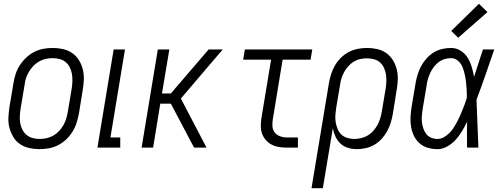

<svg xmlns="http://www.w3.org/2000/svg" viewBox="-20 -782 2653 1017"><path d="M189 8Q161 8 134 2Q107 -4 85.5 -19Q64 -34 50.5 -56.5Q37 -79 30 -105Q23 -131 24.5 -159Q26 -187 30 -215L51 -340Q55 -365 62.5 -389Q70 -413 84.5 -435.5Q99 -458 118.5 -476.5Q138 -495 161.5 -507Q185 -519 210 -523.5Q235 -528 259 -528Q287 -528 314 -522Q341 -516 362.5 -501Q384 -486 398 -463.5Q412 -441 418.5 -415Q425 -389 424 -361Q423 -333 418 -305L398 -180Q393 -155 385.5 -131Q378 -107 364 -84.5Q350 -62 330.5 -43.5Q311 -25 287.5 -13Q264 -1 238.5 3.5Q213 8 189 8ZM190 -46Q208 -46 226.5 -50Q245 -54 262 -63.5Q279 -73 292.5 -87.5Q306 -102 315.5 -118.5Q325 -135 330.5 -153Q336 -171 339 -189L360 -314Q363 -333 363.5 -352.5Q364 -372 361 -390Q358 -408 350 -424.5Q342 -441 328.5 -452.5Q315 -464 296.5 -469Q278 -474 258 -474Q240 -474 222 -470Q204 -466 187 -456.5Q170 -447 156.5 -432.5Q143 -418 133 -401.5Q123 -385 117.5 -367Q112 -349 110 -331L89 -206Q86 -187 85 -167.5Q84 -148 87 -130Q90 -112 98.5 -95.5Q107 -79 120.5 -67.5Q134 -56 152 -51Q170 -46 190 -46Z M496 0 582 -520H642L565 -54H617V0Z M730 0 816 -520H877L838 -287H885L1085 -520H1160L1099 -449L938 -260L1074 0H1008L885 -233H829L791 0Z M1498 0Q1477 0 1456.5 -3.5Q1436 -7 1418 -16.5Q1400 -26 1387 -41.5Q1374 -57 1367.5 -76Q1361 -95 1361.5 -116.5Q1362 -138 1365 -159L1416 -466H1268L1277 -520H1634L1625 -466H1477L1425 -150Q1422 -132 1423 -113.5Q1424 -95 1434.5 -81Q1445 -67 1462.5 -60.5Q1480 -54 1498 -54H1558V0Z M1630 215 1722 -340Q1726 -364 1733.5 -388Q1741 -412 1753.5 -434Q1766 -456 1785 -475Q1804 -494 1826.5 -506Q1849 -518 1874 -523Q1899 -528 1923 -528Q1951 -528 1978 -522Q2005 -516 2026 -501Q2047 -486 2061 -463.5Q2075 -441 2081.5 -415Q2088 -389 2087 -361Q2086 -333 2081 -305L2061 -180Q2057 -156 2050 -133Q2043 -110 2031.5 -88.5Q2020 -67 2003 -48Q1986 -29 1964 -16Q1942 -3 1918 2.5Q1894 8 1871 8Q1846 8 1823 1Q1800 -6 1783.5 -21.5Q1767 -37 1757 -58.5Q1747 -80 1743 -103L1690 215ZM1857 -46Q1875 -46 1893.5 -50.5Q1912 -55 1928 -64.5Q1944 -74 1957 -88.5Q1970 -103 1979 -119.5Q1988 -136 1993.5 -153.5Q1999 -171 2002 -189L2023 -314Q2026 -333 2026.5 -352.5Q2027 -372 2024 -390Q2021 -408 2013 -424.5Q2005 -441 1991.5 -452.5Q1978 -464 1960 -468.5Q1942 -473 1922 -473Q1905 -473 1887 -469Q1869 -465 1853 -455Q1837 -445 1824.5 -431Q1812 -417 1803 -400.5Q1794 -384 1788.5 -366.5Q1783 -349 1781 -331L1761 -212Q1758 -193 1756.5 -173.5Q1755 -154 1758 -135.5Q1761 -117 1768 -99.5Q1775 -82 1788 -69.5Q1801 -57 1819.5 -51.5Q1838 -46 1857 -46Z M2298 8Q2271 8 2246.5 1Q2222 -6 2203 -22.5Q2184 -39 2173 -61.5Q2162 -84 2157.5 -109.5Q2153 -135 2154.5 -161.5Q2156 -188 2160 -215L2181 -340Q2185 -363 2192 -386.5Q2199 -410 2210.5 -431.5Q2222 -453 2239 -472Q2256 -491 2277 -504Q2298 -517 2321.5 -522.5Q2345 -528 2369 -528Q2397 -528 2420 -513.5Q2443 -499 2457 -476.5Q2471 -454 2478.5 -428Q2486 -402 2491 -375Q2503 -411 2514.5 -447.5Q2526 -484 2538 -520H2598Q2575 -453 2552 -386.5Q2529 -320 2504 -254Q2507 -191 2509 -127Q2511 -63 2514 0H2454Q2453 -34 2453.5 -67.5Q2454 -101 2454 -135V-137Q2442 -112 2427.5 -87.5Q2413 -63 2394 -42Q2375 -21 2349.5 -6.5Q2324 8 2298 8ZM2298 -46Q2315 -46 2331 -55Q2347 -64 2360 -77Q2373 -90 2382.5 -105Q2392 -120 2400.5 -135.5Q2409 -151 2416 -167Q2423 -183 2429.5 -199Q2436 -215 2442 -231Q2448 -247 2453 -264Q2453 -285 2452 -306Q2451 -327 2448.5 -347.5Q2446 -368 2441.5 -388.5Q2437 -409 2429.5 -427.5Q2422 -446 2406 -460Q2390 -474 2369 -474Q2352 -474 2335 -469Q2318 -464 2303.5 -453Q2289 -442 2278 -427.5Q2267 -413 2259.5 -397Q2252 -381 2247 -364.5Q2242 -348 2240 -331L2219 -206Q2216 -188 2214.5 -170Q2213 -152 2215 -134.5Q2217 -117 2222.5 -101Q2228 -85 2238 -72Q2248 -59 2264 -52.5Q2280 -46 2298 -46ZM2407 -582 2370 -618 2517 -762 2562 -718Z"/></svg>

Font: Iosevka QP Light
Style: Italic
Weight: 300
Italic angle: -9°
Designer: Belleve Invis
Foundry: Belleve Invis
Version: Version 20.0.0; ttfautohint (v1.8.4)